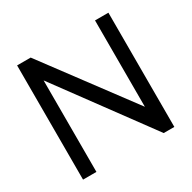

<svg xmlns="http://www.w3.org/2000/svg" viewBox="-141 -765 907 907"><g transform="rotate(-30 312.5 -311.5)"><path d="M62 0V-623H136L487 -152V-623H560V0H502L135 -499V0Z"/></g></svg>

Font: Inconsolata Expanded Thin
Style: Regular
Weight: 100
Width: 7
Monospace: yes
Designer: Raph Levien, Cyreal, Brenton Simpson
Foundry: Raph Levien, Cyreal, Google
Version: Version 3.100; ttfautohint (v1.8.4.7-5d5b)